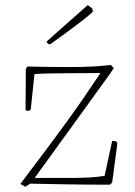

<svg xmlns="http://www.w3.org/2000/svg" viewBox="-20 -708 519 736"><path d="M77 8 58 -3 61 -7Q88 -43 136.5 -107Q185 -171 245 -254Q305 -337 365 -428Q318 -428 268 -427.5Q218 -427 176 -426.5Q134 -426 112 -424L98 -289L92 -283L78 -285L79 -444L85 -453Q132 -452 165 -451.5Q198 -451 231 -451Q267 -451 293 -451.5Q319 -452 344.5 -453.5Q370 -455 405 -459L416 -447L403 -427L113 -26H211Q228 -26 261 -26Q294 -26 327.5 -28Q361 -30 381 -34L410 -168L426 -166L430 -159L410 -9L402 0Q304 0 227.5 -1.5Q151 -3 96 -4ZM164 -540 158 -548 197 -583 310 -683 316 -688Q318 -688 323 -683.5Q328 -679 334 -675L336 -664Q336 -662 318.5 -647.5Q301 -633 274.5 -613Q248 -593 220 -572.5Q192 -552 172 -538Z"/></svg>

Font: Labrada ExtraLight
Style: Regular
Weight: 200
Designer: Mercedes Jáuregui
Foundry: Omnibus-Type Team
Version: Version 1.000; ttfautohint (v1.8.4.7-5d5b)